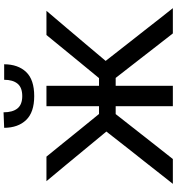

<svg xmlns="http://www.w3.org/2000/svg" viewBox="24 -1019 995 1083"><g transform="rotate(-90 521.5 -477.5)"><path d="M26 0Q51 -31.5 84 -73.5Q117 -115.5 151.5 -159.5Q186 -203.5 216.5 -241.5L321 -375L223.5 -493L133.5 -602Q88.5 -656.5 41 -713H179.5Q223.5 -659 257 -617.5L324 -534.5L420 -416.5H464V-713H579V-416.5H622.5L719.5 -534.5L787.5 -617.5Q821 -659 865.5 -713H1002Q953.5 -656 907.5 -601.8Q861.5 -547.5 815.5 -493L719.5 -379L827.5 -241Q857.5 -203 892 -159Q926 -115 959 -73.2Q992 -31.5 1017 0H874.5Q835 -50.5 801 -94.2Q767 -138 734.5 -180L623.5 -322.5H579V0H464V-322.5H419.5L310 -183Q275.5 -139 240.8 -94.8Q206 -50.5 166 0ZM521 -782Q430 -782 386.2 -827.5Q342.5 -873 342 -951.5L429.5 -955Q429.5 -904 451.2 -876.8Q473 -849.5 521 -849.5Q569.5 -849.5 591.2 -876.2Q613 -903 613 -951.5H700.5Q700 -873 656.8 -827.5Q613.5 -782 521 -782Z"/></g></svg>

Font: Heraclito Medium
Style: Regular
Weight: 500
Designer: Kostas Bartsokas (font) & Cristiano Sobral (main changes)
Foundry: Kostas Bartsokas (font) & Cristiano Sobral (main changes)
Version: Version 1.00;July 8, 2020;FontCreator 13.0.0.2655 64-bit